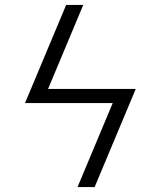

<svg xmlns="http://www.w3.org/2000/svg" viewBox="-20 -755 640 775"><path d="M293 0 435 -339H81L247 -735H316L174 -396H528L362 0Z"/></svg>

Font: Iosevka Aile Light Oblique
Style: Regular
Weight: 300
Italic angle: -9°
Designer: Belleve Invis
Foundry: Belleve Invis
Version: Version 31.1.0; ttfautohint (v1.8.4)